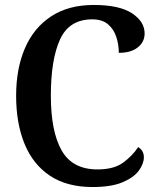

<svg xmlns="http://www.w3.org/2000/svg" viewBox="-20 -744 638 774"><path d="M353 10Q250 10 181.5 -35.5Q113 -81 79 -164Q45 -247 45 -358Q45 -467 80.5 -549.5Q116 -632 186 -678Q256 -724 358 -724Q461 -724 512 -690.5Q563 -657 563 -609Q563 -575 535.5 -553Q508 -531 459 -531Q459 -563 449 -594.5Q439 -626 415.5 -646Q392 -666 352 -666Q259 -666 222 -585Q185 -504 185 -358Q185 -214 228.5 -137.5Q272 -61 373 -61Q439 -61 476.5 -88.5Q514 -116 537 -151Q560 -137 560 -110Q560 -84 539.5 -56Q519 -28 473.5 -9Q428 10 353 10Z"/></svg>

Font: Noto Serif SemiCondensed SemiBold
Style: Regular
Weight: 600
Width: 4
Designer: Monotype Design Team
Foundry: Monotype Imaging Inc.
Version: Version 2.013; ttfautohint (v1.8.4.7-5d5b)